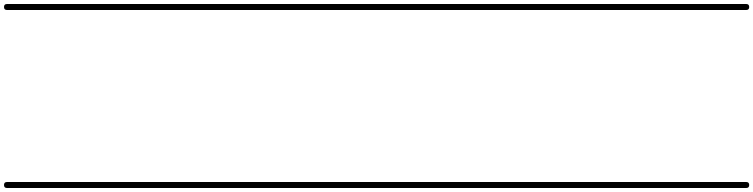

<svg xmlns="http://www.w3.org/2000/svg" viewBox="-35 -575 3766 960"><path d="M0 -555Q117 -555 234 -555Q351 -555 468 -555Q483 -555 483 -540Q483 -525 468 -525Q351 -525 234 -525Q117 -525 0 -525Q-15 -525 -15 -540Q-15 -555 0 -555ZM0 335Q117 335 234 335Q351 335 468 335Q483 335 483 350Q483 365 468 365Q351 365 234 365Q117 365 0 365Q-15 365 -15 350Q-15 335 0 335Z M468 -555Q545 -555 622.5 -555Q700 -555 777 -555Q792 -555 792 -540Q792 -525 777 -525Q700 -525 622.5 -525Q545 -525 468 -525Q453 -525 453 -540Q453 -555 468 -555ZM468 335Q545 335 622.5 335Q700 335 777 335Q792 335 792 350Q792 365 777 365Q700 365 622.5 365Q545 365 468 365Q453 365 453 350Q453 335 468 335Z M777 -555Q913 -555 1048.5 -555Q1184 -555 1319 -555Q1334 -555 1334 -540Q1334 -525 1319 -525Q1184 -525 1048.5 -525Q913 -525 777 -525Q762 -525 762 -540Q762 -555 777 -555ZM777 335Q913 335 1048.5 335Q1184 335 1319 335Q1334 335 1334 350Q1334 365 1319 365Q1184 365 1048.5 365Q913 365 777 365Q762 365 762 350Q762 335 777 335Z M1319 -555Q1460 -555 1601.5 -555Q1743 -555 1884 -555Q1899 -555 1899 -540Q1899 -525 1884 -525Q1743 -525 1601.5 -525Q1460 -525 1319 -525Q1304 -525 1304 -540Q1304 -555 1319 -555ZM1319 335Q1460 335 1601.5 335Q1743 335 1884 335Q1899 335 1899 350Q1899 365 1884 365Q1743 365 1601.5 365Q1460 365 1319 365Q1304 365 1304 350Q1304 335 1319 335Z M1884 -555Q1981 -555 2077.5 -555Q2174 -555 2270 -555Q2285 -555 2285 -540Q2285 -525 2270 -525Q2174 -525 2077.5 -525Q1981 -525 1884 -525Q1869 -525 1869 -540Q1869 -555 1884 -555ZM1884 335Q1981 335 2077.5 335Q2174 335 2270 335Q2285 335 2285 350Q2285 365 2270 365Q2174 365 2077.5 365Q1981 365 1884 365Q1869 365 1869 350Q1869 335 1884 335Z M2270 -555Q2413 -555 2556 -555Q2699 -555 2842 -555Q2857 -555 2857 -540Q2857 -525 2842 -525Q2699 -525 2556 -525Q2413 -525 2270 -525Q2255 -525 2255 -540Q2255 -555 2270 -555ZM2270 335Q2413 335 2556 335Q2699 335 2842 335Q2857 335 2857 350Q2857 365 2842 365Q2699 365 2556 365Q2413 365 2270 365Q2255 365 2255 350Q2255 335 2270 335Z M2842 -555Q2935 -555 3028.5 -555Q3122 -555 3216 -555Q3231 -555 3231 -540Q3231 -525 3216 -525Q3122 -525 3028.5 -525Q2935 -525 2842 -525Q2827 -525 2827 -540Q2827 -555 2842 -555ZM2842 335Q2935 335 3028.5 335Q3122 335 3216 335Q3231 335 3231 350Q3231 365 3216 365Q3122 365 3028.5 365Q2935 365 2842 365Q2827 365 2827 350Q2827 335 2842 335Z M3216 -555Q3293 -555 3370.5 -555Q3448 -555 3525 -555Q3540 -555 3540 -540Q3540 -525 3525 -525Q3448 -525 3370.5 -525Q3293 -525 3216 -525Q3201 -525 3201 -540Q3201 -555 3216 -555ZM3216 335Q3293 335 3370.5 335Q3448 335 3525 335Q3540 335 3540 350Q3540 365 3525 365Q3448 365 3370.5 365Q3293 365 3216 365Q3201 365 3201 350Q3201 335 3216 335Z M3525 -555Q3568 -555 3610.5 -555Q3653 -555 3696 -555Q3711 -555 3711 -540Q3711 -525 3696 -525Q3653 -525 3610.5 -525Q3568 -525 3525 -525Q3510 -525 3510 -540Q3510 -555 3525 -555ZM3525 335Q3568 335 3610.5 335Q3653 335 3696 335Q3711 335 3711 350Q3711 365 3696 365Q3653 365 3610.5 365Q3568 365 3525 365Q3510 365 3510 350Q3510 335 3525 335Z"/></svg>

Font: FRB American Cursive Just Guidelines
Style: Italic
Weight: 400
Italic angle: -25°
Version: Version 2.0;Modular Font Editor K font №1